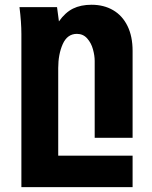

<svg xmlns="http://www.w3.org/2000/svg" viewBox="-20 -580 640 808"><path d="M62 -550H220L228 -490Q254.5 -527.5 287.2 -543.8Q320 -560 365 -560Q417 -560 456 -537.2Q495 -514.5 516.5 -470.8Q538 -427 538 -366V0H378.5V-323.5Q378.5 -346 371.2 -372.5Q364 -399 347 -418.2Q330 -437.5 303.5 -437.5Q263.5 -437.5 244.2 -394.8Q225 -352 225 -293.5V75H538V207.5H70V-437Q70 -486 62 -550Z"/></svg>

Font: JuliaMono Black
Style: Regular
Weight: 900
Monospace: yes
Designer: cormullion
Foundry: corm
Version: Version 0.054; ttfautohint (v1.8.4)